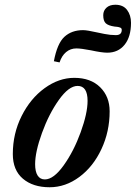

<svg xmlns="http://www.w3.org/2000/svg" viewBox="-20 -780 572 809"><path d="M34 -131Q34 -217 71 -291Q108 -365 168 -408.5Q228 -452 293 -452Q362 -452 402 -412.5Q442 -373 442 -311Q442 -226 407.5 -152Q373 -78 314.5 -34.5Q256 9 189 9Q119 9 76.5 -27Q34 -63 34 -131ZM349 -355Q349 -418 307 -418Q270 -418 228 -359Q186 -300 157 -220Q128 -140 128 -88Q128 -57 138.5 -40.5Q149 -24 169 -24Q206 -24 248.5 -83.5Q291 -143 320 -223Q349 -303 349 -355ZM207 -522Q221 -597 251.5 -625Q282 -653 330 -653Q347 -653 391 -643Q395 -642 420 -637Q445 -632 468 -632Q493 -632 493 -654Q493 -661 487 -663.5Q481 -666 473.5 -667Q466 -668 463 -668Q436 -672 425.5 -682Q415 -692 415 -716Q415 -735 428.5 -747.5Q442 -760 466 -760Q499 -760 515.5 -738Q532 -716 532 -684Q532 -625 505 -591.5Q478 -558 432 -558Q409 -558 363 -568Q321 -576 302 -576Q277 -576 258.5 -560.5Q240 -545 231 -517Z"/></svg>

Font: Ibarra Real Nova
Style: Bold Italic
Weight: 700
Italic angle: -22°
Designer: Jose Maria Ribagorda & Octavio Pardo
Foundry: Octavio Pardo
Version: Version 1.014